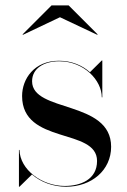

<svg xmlns="http://www.w3.org/2000/svg" viewBox="-20 -700 484 730"><path d="M208 -634.5 350 -567.5 351 -569.5 241 -679.5H176L66 -569.5L67 -567.5ZM54 10 101.5 -36.5C134.5 -8 181 10 231.5 10C328.5 10 402.5 -53 402.5 -142C402.5 -320 102 -271 102 -391C102 -440 147 -467 205 -467C299 -467 367 -395 367 -330H369V-470H367L322 -425.5C293 -451.5 252.5 -469 204 -469C109 -469 64 -399 64 -335C64 -149 349 -215 349 -88C349 -17 286 7 226 7C139 7 56 -55 54 -130H52V10Z"/></svg>

Font: Bodoni* 96pt
Style: Regular
Weight: 400
Version: Version 2.3